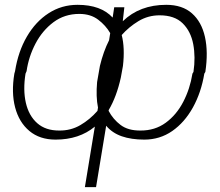

<svg xmlns="http://www.w3.org/2000/svg" viewBox="-20 -558 896 781"><path d="M325.3 203.1 365.8 -43Q302.2 9.9 206 9.9Q141.7 9.9 99.6 -25.2Q57.5 -60.4 41.5 -121.1Q25.6 -181.8 38.4 -258.5L41.2 -268.5Q54 -348.7 89.5 -409.4Q125 -470.2 177.9 -504.3Q230.8 -538.4 295.5 -538.4Q390.6 -538.4 438.2 -486.5L444.6 -528.4H485.8L479.4 -471.6Q548.3 -538.4 656.2 -538.4Q721.6 -538.4 760.8 -503.7Q800.1 -469.1 813.7 -407.7Q827.4 -346.2 815.3 -265.6L811.1 -258.5Q798.3 -181.5 764.6 -120.7Q730.8 -60 680.6 -25Q630.3 9.9 566.8 9.9Q514.2 9.9 475.1 -3.7Q436.1 -17.4 411.9 -46.5L370.7 203.1ZM88.1 -268.5 83.8 -258.5Q73.2 -192.1 85.2 -139.6Q97.3 -87 131.6 -56.8Q165.8 -26.6 221.6 -27Q268.5 -26.6 307 -49.2Q345.5 -71.7 376.4 -106.9L378.6 -120.4Q369.7 -164.4 375 -224.4L386.4 -289.8Q400.6 -348.7 423.7 -394.2L428.3 -423.3Q410.2 -454.5 379.3 -478Q348.4 -501.4 302.6 -501.4Q242.9 -501.4 197.8 -467.9Q152.7 -434.3 124.6 -381Q96.6 -327.8 88.1 -268.5ZM762.8 -258.5 767 -265.6Q775.9 -326 766 -378.4Q756 -430.8 723 -463.2Q690 -495.7 629.3 -495.7Q582.4 -495.7 543.3 -472.1Q504.3 -448.5 475.1 -415.5Q488.6 -362.9 480.1 -289.8L471.6 -242.9Q454.2 -164.4 422.2 -110.4L421.9 -106.9Q440 -72.8 470.5 -49.7Q501.1 -26.6 551.1 -27Q610.1 -26.6 653.9 -58.6Q697.8 -90.6 725.3 -143.5Q752.8 -196.4 762.8 -258.5Z"/></svg>

Font: Inter UI Thin
Style: Italic
Weight: 100
Italic angle: -9.39999°
Designer: Rasmus Andersson
Foundry: rsms
Version: 3.2;8d6f07862